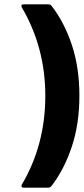

<svg xmlns="http://www.w3.org/2000/svg" viewBox="-20 -779 388 890"><path d="M219 -752Q278 -676 313 -571Q348 -466 348 -335Q348 -204 312.5 -98Q277 8 218 84Q212 91 203 91H90Q83 91 80.5 87Q78 83 81 77Q190 -107 190 -335Q190 -559 81 -745Q79 -749 79 -751Q79 -759 90 -759H204Q213 -759 219 -752Z"/></svg>

Font: Amber EN
Style: Bold
Weight: 700
Designer: Jeremy Tribby
Foundry: Tribby Type
Version: Version 1.408 November 24, 2021